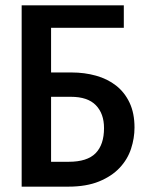

<svg xmlns="http://www.w3.org/2000/svg" viewBox="-20 -714 540 718"><path d="M443 -610H171V-443H248Q296 -443 339 -431Q382 -419 414 -394Q446 -369 464.5 -330Q483 -291 483 -237Q483 -197 470 -157.5Q457 -118 427.5 -86.5Q398 -55 350.5 -35.5Q303 -16 235 -16H61V-694H443ZM369 -235Q369 -289 338.5 -320.5Q308 -352 245 -352H171V-109H237Q306 -109 337.5 -141Q369 -173 369 -235Z"/></svg>

Font: D2Coding
Style: Bold
Weight: 700
Monospace: yes
Designer: Yong-Rak Park; Jeong-Hwan Yoon; Sang-Min Lee;
Foundry: NHN Corporation
Version: Version 1.3.2; Build 20180524